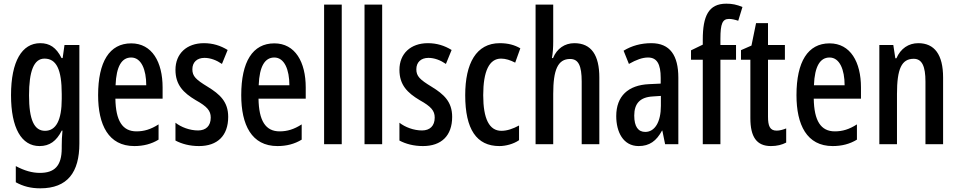

<svg xmlns="http://www.w3.org/2000/svg" viewBox="-20 -785 5213 1045"><path d="M199 -550C100 -550 40 -452 40 -267C40 -88 97 10 195 10C250 10 287 -17 316 -74H320C317 -44 316 -14 316 8V22C316 120 275 156 197 156C155 156 113 144 66 119V207C106 229 147 240 199 240C348 240 412 152 412 -4V-540H331L321 -469H315C286 -527 250 -550 199 -550ZM222 -466C287 -466 316 -407 316 -273V-247C316 -131 285 -73 225 -73C166 -73 138 -133 138 -266C138 -397 164 -466 222 -466Z M694 -549C576 -549 514 -449 514 -267C514 -106 570 10 711 10C760 10 804 -1 843 -25V-108C801 -81 764 -70 723 -70C646 -70 610 -128 608 -248H865V-309C865 -447 808 -549 694 -549ZM694 -472C749 -472 776 -406 776 -321H609C613 -425 643 -472 694 -472Z M1222 -149C1222 -231 1177 -272 1110 -313C1046 -352 1027 -370 1027 -408C1027 -446 1052 -470 1093 -470C1126 -470 1159 -457 1188 -437L1219 -513C1180 -537 1138 -550 1090 -550C996 -550 935 -493 935 -405C935 -323 978 -280 1045 -240C1108 -205 1127 -182 1127 -145C1127 -100 1101 -75 1058 -75C1012 -75 966 -93 935 -117V-20C969 -2 1012 10 1063 10C1163 10 1222 -46 1222 -149Z M1473 -549C1355 -549 1293 -449 1293 -267C1293 -106 1349 10 1490 10C1539 10 1583 -1 1622 -25V-108C1580 -81 1543 -70 1502 -70C1425 -70 1389 -128 1387 -248H1644V-309C1644 -447 1587 -549 1473 -549ZM1473 -472C1528 -472 1555 -406 1555 -321H1388C1392 -425 1422 -472 1473 -472Z M1840 0V-760H1744V0Z M2060 0V-760H1964V0Z M2441 -149C2441 -231 2396 -272 2329 -313C2265 -352 2246 -370 2246 -408C2246 -446 2271 -470 2312 -470C2345 -470 2378 -457 2407 -437L2438 -513C2399 -537 2357 -550 2309 -550C2215 -550 2154 -493 2154 -405C2154 -323 2197 -280 2264 -240C2327 -205 2346 -182 2346 -145C2346 -100 2320 -75 2277 -75C2231 -75 2185 -93 2154 -117V-20C2188 -2 2231 10 2282 10C2382 10 2441 -46 2441 -149Z M2698 10C2732 10 2775 -1 2805 -22V-102C2772 -84 2740 -73 2709 -73C2643 -73 2610 -138 2610 -267C2610 -398 2643 -466 2707 -466C2732 -466 2757 -458 2784 -444L2812 -522C2781 -540 2746 -550 2700 -550C2572 -550 2512 -440 2512 -267C2512 -81 2574 10 2698 10Z M2991 -559V-760H2895V0H2991V-274C2991 -405 3016 -464 3083 -464C3128 -464 3146 -428 3146 -341V0H3242V-363C3242 -484 3199 -550 3106 -550C3054 -550 3011 -521 2990 -469H2984C2989 -496 2991 -527 2991 -559Z M3525 -550C3469 -550 3418 -536 3374 -509L3403 -437C3443 -460 3477 -472 3507 -472C3556 -472 3576 -436 3576 -361V-330L3513 -327C3399 -322 3334 -262 3334 -153C3334 -68 3371 10 3456 10C3515 10 3553 -18 3583 -74H3585L3600 0H3672V-362C3672 -483 3627 -550 3525 -550ZM3532 -260 3577 -263V-209C3577 -121 3544 -67 3492 -67C3454 -67 3432 -95 3432 -156C3432 -222 3464 -256 3532 -260Z M3986 -460V-540H3901V-574C3901 -656 3912 -682 3948 -682C3963 -682 3980 -678 3998 -672L4021 -747C3989 -760 3965 -765 3933 -765C3836 -765 3805 -697 3805 -569V-542L3741 -511V-460H3805V0H3901V-460Z M4207 -74C4170 -74 4160 -100 4160 -150V-460H4252V-540H4160V-659H4095L4070 -537L4013 -512V-460H4064V-142C4064 -40 4098 10 4176 10C4209 10 4236 3 4259 -9V-86C4241 -79 4224 -74 4207 -74Z M4495 -549C4377 -549 4315 -449 4315 -267C4315 -106 4371 10 4512 10C4561 10 4605 -1 4644 -25V-108C4602 -81 4565 -70 4524 -70C4447 -70 4411 -128 4409 -248H4666V-309C4666 -447 4609 -549 4495 -549ZM4495 -472C4550 -472 4577 -406 4577 -321H4410C4414 -425 4444 -472 4495 -472Z M4978 -550C4925 -550 4882 -521 4859 -468H4853L4842 -540H4766V0H4862V-274C4862 -410 4887 -465 4953 -465C4999 -465 5017 -423 5017 -341V0H5113V-363C5113 -488 5066 -550 4978 -550Z"/></svg>

Font: Noto Sans Hebrew ExtraCondensed Medium
Style: Regular
Weight: 500
Width: 2
Designer: Monotype Design Team
Foundry: Monotype Imaging Inc.
Version: Version 2.004